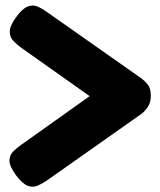

<svg xmlns="http://www.w3.org/2000/svg" viewBox="-20 -670 592 709"><path d="M151 -2Q136 8 119 15.5Q102 23 82.5 16Q63 9 39 -23Q15 -56 15 -76.5Q15 -97 28.5 -110.5Q42 -124 58 -135L311 -315L58 -494Q42 -506 29 -519.5Q16 -533 16 -553.5Q16 -574 39 -606Q63 -639 82.5 -646Q102 -653 118.5 -646Q135 -639 150 -628L503 -380Q514 -372 525.5 -358Q537 -344 537 -316Q537 -292 526 -275.5Q515 -259 503 -250Z"/></svg>

Font: Fredoka SemiCondensed
Style: Bold
Weight: 700
Width: 4
Designer: Ben Nathan
Foundry: Milena B. Brandão, Ben Nathan
Version: Version 2.001